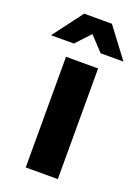

<svg xmlns="http://www.w3.org/2000/svg" viewBox="-169 -814 639 877"><g transform="rotate(20 150.0 -375.5)"><path d="M72.3 0V-537.9H228.3V0ZM-25.7 -607 82.9 -751.3H217.8L326.4 -607H215.4L103.4 -726.7H197.3L85.3 -607Z"/></g></svg>

Font: Montserrat Thin
Style: Regular
Weight: 100
Designer: Julieta Ulanovsky
Foundry: Julieta Ulanovsky
Version: Version 9.000